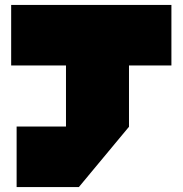

<svg xmlns="http://www.w3.org/2000/svg" viewBox="-20 -750 737 774"><path d="M246 -240V-486L448 -730H500V-240ZM47 4V-240H500V-239L298 4ZM25 -486V-730H448L246 -486ZM500 -486V-730H671V-486Z"/></svg>

Font: Foldit Black
Style: Regular
Weight: 900
Version: Version 1.003